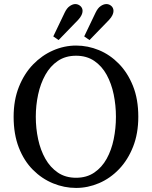

<svg xmlns="http://www.w3.org/2000/svg" viewBox="-20 -909 747 944"><path d="M354 15Q296 15 241 -7.5Q186 -30 142 -74Q98 -118 72.5 -183.5Q47 -249 47 -335Q47 -417 73 -482Q99 -547 142.5 -592Q186 -637 241 -661Q296 -685 354 -685Q412 -685 466.5 -662.5Q521 -640 564.5 -595.5Q608 -551 634 -486Q660 -421 660 -335Q660 -253 634.5 -188Q609 -123 565.5 -77.5Q522 -32 467 -8.5Q412 15 354 15ZM354 -35Q406 -35 443.5 -60.5Q481 -86 504.5 -128.5Q528 -171 539 -224.5Q550 -278 550 -335Q550 -391 539 -444.5Q528 -498 504.5 -541Q481 -584 443.5 -609.5Q406 -635 354 -635Q302 -635 264.5 -609.5Q227 -584 203 -541Q179 -498 167.5 -444.5Q156 -391 156 -335Q156 -278 167.5 -224.5Q179 -171 203 -128.5Q227 -86 264.5 -60.5Q302 -35 354 -35ZM242 -730 298 -847Q309 -870 323.5 -879.5Q338 -889 350 -889Q364 -889 375 -879.5Q386 -870 386 -855Q386 -846 381 -835Q376 -824 364 -811L268 -712ZM394 -730 450 -847Q461 -870 475.5 -879.5Q490 -889 503 -889Q517 -889 527.5 -879.5Q538 -870 538 -855Q538 -846 533 -835Q528 -824 516 -811L420 -712Z"/></svg>

Font: Source Serif 4
Style: Regular
Weight: 400
Designer: Frank Grießhammer
Foundry: Adobe
Version: Version 4.005;hotconv 1.1.0;makeotfexe 2.6.0